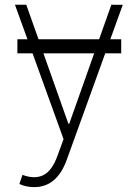

<svg xmlns="http://www.w3.org/2000/svg" viewBox="-20 -565 574 790"><path d="M478.7 -403.4V-345.5H413L254.6 92.7Q214.1 204.9 120.7 204.9Q87.7 204.9 59.7 192.1L72.4 154.5Q122.9 173.3 158.6 155.5Q194.2 137.8 216.6 75.6L241.5 7.5L114 -345.5H51.5V-403.4H93L41.5 -545.5H88.1L138.5 -403.4H387.8L438.2 -545.5L485.1 -545.1L433.9 -403.4ZM367.5 -345.5H158.7L261.4 -55.8H264.9Z"/></svg>

Font: Inter Extra Light BETA
Style: Regular
Weight: 200
Designer: Rasmus Andersson
Foundry: rsms
Version: Version 3.011;git-f93a4a705